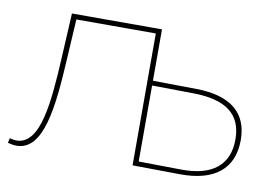

<svg xmlns="http://www.w3.org/2000/svg" viewBox="-62 -614 1020 714"><g transform="rotate(10 448.5 -257.0)"><path d="M655 -303C776 -301 836 -256 836 -161C836 -65 775 -14 655 -16L496 -18V-305ZM156 -517 147 -348C138 -179 125 -16 34 -16C27 -16 17 -18 9 -20L5 -2C17 1 27 3 38 3C140 3 157 -164 167 -344L176 -498H476V0L653 2C786 4 856 -54 856 -162C856 -266 789 -319 662 -321L496 -323V-517Z"/></g></svg>

Font: Montserrat-Alt1 Thin
Style: Regular
Weight: 100
Designer: Differentunic
Foundry: Differentunic
Version: Version 7.222